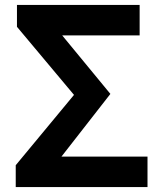

<svg xmlns="http://www.w3.org/2000/svg" viewBox="-20 -761 659 781"><path d="M44 0H580V-124H230L429 -379L233 -617H548V-741H49V-652L281 -375L44 -89Z"/></svg>

Font: Noto Sans Mono CJK TC
Style: Bold
Weight: 700
Designer: Ryoko NISHIZUKA 西塚涼子 (kana, bopomofo & ideographs); Paul D. Hunt (Latin, Greek & Cyrillic); Sandoll Communications 산돌커뮤니
Foundry: Adobe
Version: Version 2.004;hotconv 1.0.118;makeotfexe 2.5.65603